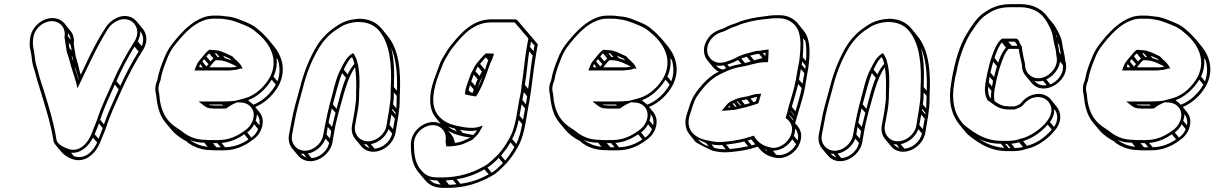

<svg xmlns="http://www.w3.org/2000/svg" viewBox="-20 -663 5914 935"><path d="M128 -484C125 -467 123 -451 126 -429L132 -400C133 -393 134 -386 135 -377C138 -344 145 -333 153 -303C162 -267 174 -233 184 -198C206 -126 228 -56 240 21C241 29 245 36 250 42L279 77C292 92 313 105 330 111C395 135 446 84 468 30C477 5 484 -7 496 -40C519 -111 545 -163 574 -229C604 -295 635 -354 671 -411L678 -422C702 -463 694 -500 675 -523L646 -558C639 -566 631 -573 623 -577C573 -602 517 -565 495 -530L488 -519C480 -504 473 -496 464 -480C432 -424 403 -362 373 -299C369 -311 366 -325 363 -337C357 -364 352 -373 348 -392C345 -415 342 -429 339 -449C343 -474 337 -496 323 -513L294 -549C280 -565 260 -575 235 -575C185 -575 137 -533 128 -484ZM294 -482C297 -460 300 -447 303 -423C306 -401 313 -392 319 -366C329 -327 343 -290 353 -252L357 -233L367 -253C404 -330 438 -406 477 -474C486 -489 491 -497 500 -513L507 -524C526 -554 573 -583 614 -563C644 -549 662 -507 636 -463L629 -452C592 -394 561 -335 531 -268C503 -202 475 -150 452 -78C440 -46 434 -34 425 -9C405 39 363 82 309 61C290 54 258 39 255 17C243 -61 221 -132 199 -204C189 -239 175 -274 167 -309C159 -341 153 -350 150 -381C149 -390 148 -399 147 -406L142 -433C139 -453 140 -469 143 -484C150 -525 191 -560 232 -560C275 -560 302 -524 294 -482ZM333 -385C334 -378 336 -373 337 -368L333 -373C331 -380 330 -386 329 -391ZM329 -416 318 -429C317 -439 316 -447 315 -455L324 -444C326 -433 328 -424 329 -416ZM348 -329C352 -312 358 -295 363 -278C363 -277 362 -277 362 -276C356 -295 350 -315 344 -334ZM670 -438 651 -462C660 -479 664 -496 663 -511C677 -493 683 -467 670 -438ZM655 -412C622 -359 593 -305 566 -245L547 -268C574 -329 602 -383 635 -436ZM558 -228C532 -169 508 -120 486 -57L468 -80C489 -144 513 -192 539 -251ZM480 -39C471 -16 466 -3 460 13L441 -9C448 -27 454 -40 462 -62ZM433 7 453 31C433 77 391 116 339 97L326 81C375 85 413 47 433 7ZM310 -487C311 -492 311 -497 311 -502C318 -493 323 -482 325 -470Z M1042 -417C1029 -418 1020 -420 1008 -420L1000 -421C988 -414 977 -400 970 -391L950 -367C942 -357 939 -351 935 -340L927 -320H1095C1103 -320 1111 -321 1117 -322C1133 -322 1142 -327 1154 -330L1163 -326L1159 -331L1160 -332L1156 -340C1146 -360 1125 -372 1111 -389C1091 -398 1069 -410 1046 -416C1042 -418 1042 -417 1042 -417ZM891 27 895 32C922 51 958 68 1007 68C1016 69 1022 69 1028 69H1070C1126 69 1170 48 1205 22C1227 8 1244 -11 1253 -35C1265 -68 1260 -96 1244 -116L1223 -142C1272 -162 1315 -204 1339 -250C1378 -330 1347 -398 1314 -438L1285 -473C1271 -489 1256 -504 1239 -518C1216 -540 1189 -551 1158 -563C1135 -572 1116 -581 1083 -583L1069 -585C1060 -586 1051 -587 1041 -587H1021C1003 -587 984 -584 965 -576C917 -557 880 -521 847 -484L824 -456C804 -432 790 -407 778 -376C765 -344 753 -312 746 -272C737 -253 733 -228 740 -203C746 -144 757 -101 785 -67L814 -32C828 -15 846 0 867 13ZM1134 -339C1129 -338 1124 -336 1119 -336C1112 -335 1105 -335 1097 -335H1000L1010 -348C1015 -355 1025 -366 1031 -370H1032H1035C1078 -370 1104 -353 1134 -339ZM995 -351 985 -339 965 -364 974 -375ZM1005 -364 985 -388C989 -393 994 -399 999 -403L1019 -378C1014 -373 1009 -369 1005 -364ZM1237 -34C1230 -17 1219 -3 1204 7L1184 -18C1198 -28 1210 -42 1218 -58ZM1243 -53 1225 -75C1229 -86 1231 -97 1231 -107C1242 -93 1247 -75 1243 -53ZM1190 16C1159 37 1123 53 1076 54L1059 33C1104 29 1139 12 1170 -9ZM1055 54H1034L1017 34H1038ZM991 52C956 48 927 35 906 20L905 19C925 27 948 32 975 32ZM1334 -370C1343 -340 1345 -303 1331 -267L1312 -290C1326 -321 1330 -352 1327 -380ZM1188 -175C1235 -192 1277 -232 1303 -275L1323 -251C1300 -209 1258 -169 1213 -153C1206 -162 1195 -167 1188 -175ZM981 18C936 18 902 3 877 -15C873 -18 868 -22 864 -25L848 -36C797 -67 770 -106 759 -172C758 -186 756 -195 755 -209C748 -231 753 -253 761 -270C768 -310 779 -339 792 -372C803 -402 816 -425 835 -448L858 -476C890 -512 924 -545 968 -562C985 -569 1002 -572 1018 -572H1038C1047 -572 1056 -572 1065 -571L1078 -569C1107 -566 1126 -558 1150 -549C1181 -537 1206 -527 1228 -506C1245 -493 1259 -479 1272 -463C1302 -426 1332 -363 1296 -290C1271 -243 1225 -199 1174 -185C1167 -183 1160 -181 1152 -179L1125 -172C1107 -170 1089 -169 1068 -169H947L965 -155C977 -146 987 -135 1012 -135C1019 -134 1025 -134 1029 -134H1070C1075 -134 1080 -135 1085 -136L1086 -138C1094 -143 1101 -148 1107 -152L1135 -165L1151 -164C1198 -163 1229 -124 1210 -74C1202 -53 1188 -37 1169 -25C1136 -1 1096 19 1044 19H1002C997 19 989 19 981 18ZM1083 -153V-154H1085ZM1016 -150H1015C1006 -150 1001 -151 995 -154H1062L1066 -149H1031C1028 -149 1023 -149 1016 -150ZM1066 -392C1078 -387 1088 -382 1100 -377L1106 -369C1096 -373 1084 -378 1075 -380ZM954 -335 950 -340C952 -344 954 -348 955 -351L967 -335ZM1025 -404C1028 -404 1032 -403 1034 -403L1049 -385H1040Z M1402 -5 1413 -63C1423 -121 1438 -173 1454 -231C1472 -304 1495 -362 1525 -415C1550 -461 1584 -498 1625 -523C1651 -542 1683 -554 1722 -556C1775 -556 1806 -538 1828 -511C1879 -449 1889 -347 1883 -234C1882 -204 1884 -185 1878 -152C1876 -141 1876 -132 1874 -123L1862 -51C1855 -9 1813 25 1772 25C1731 25 1702 -10 1709 -51L1722 -123C1728 -156 1729 -186 1729 -212C1733 -283 1732 -365 1699 -405L1694 -401C1666 -384 1652 -351 1638 -324C1614 -280 1600 -204 1585 -153C1578 -127 1570 -89 1565 -63L1554 -5C1547 36 1506 71 1465 71C1424 71 1395 36 1402 -5ZM1912 -196C1911 -173 1912 -157 1910 -135L1894 -155C1898 -178 1898 -195 1898 -213ZM1913 -221 1898 -239C1901 -307 1900 -374 1885 -430C1909 -376 1916 -300 1913 -221ZM1907 -113C1907 -111 1906 -108 1906 -106L1890 -126C1890 -128 1891 -131 1891 -133ZM1903 -85 1894 -34 1877 -54 1886 -105ZM1890 -13C1881 26 1843 59 1804 61L1786 39C1824 32 1859 3 1872 -34ZM1780 58C1769 54 1759 48 1752 39C1756 40 1761 40 1766 40ZM1665 -284C1646 -242 1632 -182 1619 -133L1601 -155C1614 -202 1629 -265 1646 -307ZM1673 -301 1654 -324C1667 -349 1676 -371 1694 -385C1699 -377 1703 -364 1706 -352C1692 -337 1682 -319 1673 -301ZM1614 -114C1609 -94 1602 -67 1597 -45L1580 -66C1584 -86 1590 -113 1596 -135ZM1593 -25C1591 -13 1589 0 1587 12L1570 -8L1576 -45ZM1583 33C1575 72 1536 105 1497 107L1479 85C1517 78 1552 48 1565 12ZM1473 104C1462 100 1452 94 1445 85C1449 86 1454 86 1459 86ZM1707 -123 1694 -51C1690 -26 1696 -3 1710 14L1739 49C1752 65 1773 76 1798 76C1848 76 1897 34 1906 -16L1918 -88C1920 -97 1921 -106 1922 -117C1928 -152 1926 -172 1927 -201C1933 -315 1923 -421 1869 -486L1840 -522C1816 -551 1782 -572 1725 -572L1724 -571C1682 -569 1647 -556 1618 -535C1574 -507 1539 -470 1512 -421C1482 -366 1458 -306 1440 -233C1424 -176 1408 -122 1398 -63L1387 -5C1383 20 1389 43 1403 60L1432 95C1446 111 1466 122 1491 122C1541 122 1590 79 1599 30L1609 -28C1613 -53 1623 -91 1629 -116C1652 -194 1670 -282 1709 -335C1715 -298 1716 -253 1714 -210C1714 -193 1715 -182 1713 -169C1711 -158 1709 -135 1707 -123Z M2508 -173 2495 -97C2487 -54 2477 -16 2459 13C2444 42 2424 69 2405 90C2382 112 2364 132 2339 146C2282 178 2216 201 2134 201H2115C2073 201 2053 192 2031 166C2005 136 1997 100 1996 49V34C1998 -31 2081 -79 2129 -39C2143 -27 2151 -11 2151 10L2150 24C2150 34 2152 43 2154 50H2161C2183 50 2217 46 2236 38C2250 32 2266 24 2280 18C2288 11 2295 2 2302 -4L2310 -13C2315 -21 2319 -28 2324 -37L2331 -52L2315 -46C2281 -34 2234 -44 2202 -51C2161 -60 2135 -76 2114 -101C2092 -128 2084 -166 2094 -221C2100 -257 2114 -294 2127 -326C2133 -343 2140 -358 2146 -370C2163 -398 2168 -412 2189 -437C2234 -493 2287 -554 2373 -554H2475C2479 -554 2483 -554 2487 -553L2553 -476L2545 -431C2534 -371 2530 -305 2520 -246C2519 -221 2514 -203 2508 -173ZM2298 -193C2324 -231 2344 -286 2360 -334C2366 -352 2372 -366 2378 -377L2379 -380L2386 -402L2346 -403C2330 -390 2313 -368 2302 -355C2292 -343 2287 -330 2280 -317C2271 -303 2264 -277 2260 -267C2256 -257 2248 -234 2246 -221L2244 -204C2261 -199 2279 -196 2298 -193ZM2162 -27C2189 -9 2227 1 2270 7C2244 19 2229 29 2195 33C2193 18 2188 5 2179 -6ZM2306 -277C2301 -268 2297 -255 2294 -245L2275 -267C2278 -276 2283 -290 2287 -300ZM2315 -293 2295 -316C2300 -325 2303 -332 2307 -339L2327 -314C2322 -306 2319 -300 2315 -293ZM2287 -227C2285 -223 2284 -217 2282 -211C2278 -212 2275 -213 2271 -214L2262 -224C2264 -231 2266 -240 2269 -249ZM2171 12 2166 5V4C2168 6 2169 9 2171 12ZM2205 -23C2188 -29 2174 -37 2162 -47C2172 -43 2182 -40 2194 -37ZM2233 -16 2220 -31C2245 -26 2274 -23 2303 -28C2298 -20 2292 -13 2285 -6C2266 -8 2248 -13 2233 -16ZM2574 -393C2565 -340 2560 -283 2552 -230L2536 -250C2545 -302 2549 -360 2557 -413ZM2578 -414 2561 -434 2566 -461 2583 -441ZM2547 -194C2545 -183 2544 -170 2541 -155L2524 -176C2527 -190 2529 -203 2531 -214ZM2537 -135 2527 -80 2510 -100 2520 -155ZM2523 -59C2516 -22 2508 11 2494 38L2474 14C2489 -13 2499 -44 2506 -79ZM2485 53C2472 77 2456 100 2440 119L2420 94C2437 75 2453 53 2466 30ZM2429 131C2410 150 2395 166 2374 178L2354 153C2375 140 2392 123 2409 106ZM2360 186C2318 209 2276 225 2222 232L2204 210C2257 201 2298 185 2339 162ZM2203 234C2190 235 2181 237 2167 237L2150 216C2161 215 2170 214 2185 213ZM2126 236C2101 234 2085 226 2070 211C2081 214 2095 216 2110 216ZM2590 -396 2599 -447 2570 -482 2568 -484 2497 -567C2491 -569 2484 -569 2477 -569H2375C2282 -569 2226 -504 2178 -445C2156 -418 2149 -401 2133 -376C2125 -363 2119 -345 2113 -328C2101 -296 2086 -259 2079 -221C2069 -164 2077 -121 2102 -90L2126 -60C2068 -91 1983 -36 1981 36V51C1982 104 1991 144 2019 177L2048 212C2072 240 2097 252 2142 252H2161C2246 252 2316 227 2374 194C2402 179 2422 156 2444 135C2465 111 2485 84 2501 54C2520 22 2531 -18 2539 -62L2552 -138C2569 -222 2575 -309 2590 -396ZM2342 -323 2318 -352C2326 -362 2336 -374 2346 -384L2358 -369C2352 -357 2347 -339 2342 -323ZM2364 -388H2366L2365 -386ZM2332 -295C2324 -272 2313 -248 2303 -228C2308 -239 2317 -267 2322 -275C2327 -281 2329 -290 2332 -295Z M2960 -417C2947 -418 2938 -420 2926 -420L2918 -421C2906 -414 2895 -400 2888 -391L2868 -367C2860 -357 2857 -351 2853 -340L2845 -320H3013C3021 -320 3029 -321 3035 -322C3051 -322 3060 -327 3072 -330L3081 -326L3077 -331L3078 -332L3074 -340C3064 -360 3043 -372 3029 -389C3009 -398 2987 -410 2964 -416C2960 -418 2960 -417 2960 -417ZM2809 27 2813 32C2840 51 2876 68 2925 68C2934 69 2940 69 2946 69H2988C3044 69 3088 48 3123 22C3145 8 3162 -11 3171 -35C3183 -68 3178 -96 3162 -116L3141 -142C3190 -162 3233 -204 3257 -250C3296 -330 3265 -398 3232 -438L3203 -473C3189 -489 3174 -504 3157 -518C3134 -540 3107 -551 3076 -563C3053 -572 3034 -581 3001 -583L2987 -585C2978 -586 2969 -587 2959 -587H2939C2921 -587 2902 -584 2883 -576C2835 -557 2798 -521 2765 -484L2742 -456C2722 -432 2708 -407 2696 -376C2683 -344 2671 -312 2664 -272C2655 -253 2651 -228 2658 -203C2664 -144 2675 -101 2703 -67L2732 -32C2746 -15 2764 0 2785 13ZM3052 -339C3047 -338 3042 -336 3037 -336C3030 -335 3023 -335 3015 -335H2918L2928 -348C2933 -355 2943 -366 2949 -370H2950H2953C2996 -370 3022 -353 3052 -339ZM2913 -351 2903 -339 2883 -364 2892 -375ZM2923 -364 2903 -388C2907 -393 2912 -399 2917 -403L2937 -378C2932 -373 2927 -369 2923 -364ZM3155 -34C3148 -17 3137 -3 3122 7L3102 -18C3116 -28 3128 -42 3136 -58ZM3161 -53 3143 -75C3147 -86 3149 -97 3149 -107C3160 -93 3165 -75 3161 -53ZM3108 16C3077 37 3041 53 2994 54L2977 33C3022 29 3057 12 3088 -9ZM2973 54H2952L2935 34H2956ZM2909 52C2874 48 2845 35 2824 20L2823 19C2843 27 2866 32 2893 32ZM3252 -370C3261 -340 3263 -303 3249 -267L3230 -290C3244 -321 3248 -352 3245 -380ZM3106 -175C3153 -192 3195 -232 3221 -275L3241 -251C3218 -209 3176 -169 3131 -153C3124 -162 3113 -167 3106 -175ZM2899 18C2854 18 2820 3 2795 -15C2791 -18 2786 -22 2782 -25L2766 -36C2715 -67 2688 -106 2677 -172C2676 -186 2674 -195 2673 -209C2666 -231 2671 -253 2679 -270C2686 -310 2697 -339 2710 -372C2721 -402 2734 -425 2753 -448L2776 -476C2808 -512 2842 -545 2886 -562C2903 -569 2920 -572 2936 -572H2956C2965 -572 2974 -572 2983 -571L2996 -569C3025 -566 3044 -558 3068 -549C3099 -537 3124 -527 3146 -506C3163 -493 3177 -479 3190 -463C3220 -426 3250 -363 3214 -290C3189 -243 3143 -199 3092 -185C3085 -183 3078 -181 3070 -179L3043 -172C3025 -170 3007 -169 2986 -169H2865L2883 -155C2895 -146 2905 -135 2930 -135C2937 -134 2943 -134 2947 -134H2988C2993 -134 2998 -135 3003 -136L3004 -138C3012 -143 3019 -148 3025 -152L3053 -165L3069 -164C3116 -163 3147 -124 3128 -74C3120 -53 3106 -37 3087 -25C3054 -1 3014 19 2962 19H2920C2915 19 2907 19 2899 18ZM3001 -153V-154H3003ZM2934 -150H2933C2924 -150 2919 -151 2913 -154H2980L2984 -149H2949C2946 -149 2941 -149 2934 -150ZM2984 -392C2996 -387 3006 -382 3018 -377L3024 -369C3014 -373 3002 -378 2993 -380ZM2872 -335 2868 -340C2870 -344 2872 -348 2873 -351L2885 -335ZM2943 -404C2946 -404 2950 -403 2952 -403L2967 -385H2958Z M3541 -127C3558 -127 3578 -132 3591 -136L3609 -140C3631 -147 3651 -151 3673 -160C3678 -176 3683 -192 3687 -207L3678 -206C3654 -206 3638 -199 3621 -194C3598 -190 3572 -186 3554 -176L3534 -167C3522 -158 3512 -145 3504 -135L3494 -124H3510C3521 -125 3532 -126 3541 -127ZM3754 -574H3773C3808 -574 3835 -559 3853 -538C3882 -503 3881 -447 3874 -381C3873 -368 3871 -357 3868 -345L3855 -272C3847 -227 3831 -182 3820 -141L3815 -120C3813 -112 3810 -105 3808 -98L3806 -88C3830 -72 3848 -43 3830 -1C3816 32 3770 68 3728 54C3691 46 3666 26 3651 -3C3649 -2 3646 0 3644 0H3643L3607 11C3575 19 3539 25 3501 28C3474 31 3449 26 3427 21C3364 10 3313 -30 3341 -109C3351 -140 3359 -170 3373 -192C3402 -235 3440 -280 3488 -302L3507 -311C3534 -324 3558 -333 3591 -338C3629 -344 3666 -360 3705 -360H3719L3721 -370C3722 -389 3723 -405 3723 -422C3706 -420 3695 -419 3681 -416C3658 -416 3635 -407 3619 -403C3604 -400 3590 -393 3575 -388C3556 -376 3530 -366 3507 -360C3443 -343 3396 -410 3442 -471C3459 -493 3479 -503 3507 -511C3524 -519 3539 -528 3554 -532C3571 -537 3585 -545 3600 -549C3626 -557 3661 -565 3691 -568C3709 -569 3734 -574 3754 -574ZM3670 51 3680 63C3697 84 3721 98 3751 104C3803 118 3856 80 3873 38C3889 2 3881 -28 3865 -48L3852 -63C3854 -69 3856 -76 3858 -83L3864 -104C3875 -144 3892 -190 3900 -237L3912 -309C3915 -321 3917 -334 3918 -347C3926 -416 3925 -476 3894 -513L3865 -549C3845 -573 3815 -589 3776 -589H3757C3735 -589 3710 -584 3692 -582C3661 -579 3625 -571 3598 -563C3581 -558 3566 -550 3552 -546C3534 -541 3520 -533 3504 -525C3476 -516 3450 -506 3430 -479C3400 -439 3403 -396 3425 -369L3454 -334C3461 -326 3470 -319 3480 -314C3450 -300 3423 -277 3401 -252C3386 -235 3372 -219 3360 -198C3344 -173 3336 -141 3326 -111C3311 -67 3318 -33 3338 -8L3367 28C3374 36 3450 71 3450 71C3472 76 3500 81 3529 78C3567 75 3605 70 3638 61ZM3694 -380C3679 -378 3665 -372 3653 -369L3633 -392C3647 -396 3663 -400 3676 -401ZM3636 -364C3627 -361 3617 -358 3608 -356L3590 -378C3599 -381 3608 -384 3616 -387ZM3902 -463C3907 -436 3908 -402 3905 -366L3889 -385C3892 -417 3893 -448 3891 -476ZM3903 -343C3903 -338 3902 -332 3901 -327L3884 -348L3887 -363ZM3897 -307 3888 -255 3871 -275 3880 -327ZM3884 -234C3877 -196 3864 -157 3854 -121L3836 -143C3845 -177 3858 -215 3867 -254ZM3849 -102 3848 -100 3830 -122 3831 -123ZM3843 -81C3843 -80 3842 -78 3842 -77L3824 -100C3824 -101 3825 -102 3825 -103ZM3857 39C3841 71 3799 100 3759 90L3744 71C3783 71 3820 46 3838 15ZM3864 21 3846 -1C3851 -14 3852 -26 3852 -37C3864 -23 3870 -3 3864 21ZM3717 74C3712 71 3707 67 3703 63C3706 64 3708 65 3711 66ZM3623 49C3596 55 3565 60 3534 63L3516 41C3547 38 3577 33 3604 26ZM3641 45 3621 22 3639 16 3658 40ZM3514 64C3494 64 3475 61 3458 57L3445 40C3461 43 3479 45 3497 43ZM3432 50C3409 43 3391 31 3378 15C3395 23 3412 31 3418 34ZM3649 -166 3635 -183C3646 -186 3655 -190 3667 -191C3665 -185 3663 -178 3661 -170C3657 -168 3653 -167 3649 -166ZM3632 -161C3624 -159 3616 -156 3607 -154L3591 -174C3600 -176 3609 -177 3617 -179ZM3560 -143 3548 -158 3554 -161 3567 -144C3564 -143 3563 -143 3560 -143ZM3585 -149 3569 -168C3570 -168 3572 -170 3573 -170L3589 -150C3588 -150 3586 -149 3585 -149ZM3538 -141C3534 -141 3529 -140 3525 -140C3527 -142 3529 -145 3532 -148ZM3532 -337 3522 -349C3540 -354 3557 -361 3574 -371L3590 -352C3568 -348 3550 -344 3532 -337ZM3516 -331C3511 -329 3506 -326 3501 -324C3487 -327 3475 -334 3467 -344C3478 -342 3492 -342 3505 -345ZM3695 -404C3699 -405 3702 -405 3708 -406C3708 -401 3707 -395 3707 -390Z M3982 -5 3993 -63C4003 -121 4018 -173 4034 -231C4052 -304 4075 -362 4105 -415C4130 -461 4164 -498 4205 -523C4231 -542 4263 -554 4302 -556C4355 -556 4386 -538 4408 -511C4459 -449 4469 -347 4463 -234C4462 -204 4464 -185 4458 -152C4456 -141 4456 -132 4454 -123L4442 -51C4435 -9 4393 25 4352 25C4311 25 4282 -10 4289 -51L4302 -123C4308 -156 4309 -186 4309 -212C4313 -283 4312 -365 4279 -405L4274 -401C4246 -384 4232 -351 4218 -324C4194 -280 4180 -204 4165 -153C4158 -127 4150 -89 4145 -63L4134 -5C4127 36 4086 71 4045 71C4004 71 3975 36 3982 -5ZM4492 -196C4491 -173 4492 -157 4490 -135L4474 -155C4478 -178 4478 -195 4478 -213ZM4493 -221 4478 -239C4481 -307 4480 -374 4465 -430C4489 -376 4496 -300 4493 -221ZM4487 -113C4487 -111 4486 -108 4486 -106L4470 -126C4470 -128 4471 -131 4471 -133ZM4483 -85 4474 -34 4457 -54 4466 -105ZM4470 -13C4461 26 4423 59 4384 61L4366 39C4404 32 4439 3 4452 -34ZM4360 58C4349 54 4339 48 4332 39C4336 40 4341 40 4346 40ZM4245 -284C4226 -242 4212 -182 4199 -133L4181 -155C4194 -202 4209 -265 4226 -307ZM4253 -301 4234 -324C4247 -349 4256 -371 4274 -385C4279 -377 4283 -364 4286 -352C4272 -337 4262 -319 4253 -301ZM4194 -114C4189 -94 4182 -67 4177 -45L4160 -66C4164 -86 4170 -113 4176 -135ZM4173 -25C4171 -13 4169 0 4167 12L4150 -8L4156 -45ZM4163 33C4155 72 4116 105 4077 107L4059 85C4097 78 4132 48 4145 12ZM4053 104C4042 100 4032 94 4025 85C4029 86 4034 86 4039 86ZM4287 -123 4274 -51C4270 -26 4276 -3 4290 14L4319 49C4332 65 4353 76 4378 76C4428 76 4477 34 4486 -16L4498 -88C4500 -97 4501 -106 4502 -117C4508 -152 4506 -172 4507 -201C4513 -315 4503 -421 4449 -486L4420 -522C4396 -551 4362 -572 4305 -572L4304 -571C4262 -569 4227 -556 4198 -535C4154 -507 4119 -470 4092 -421C4062 -366 4038 -306 4020 -233C4004 -176 3988 -122 3978 -63L3967 -5C3963 20 3969 43 3983 60L4012 95C4026 111 4046 122 4071 122C4121 122 4170 79 4179 30L4189 -28C4193 -53 4203 -91 4209 -116C4232 -194 4250 -282 4289 -335C4295 -298 4296 -253 4294 -210C4294 -193 4295 -182 4293 -169C4291 -158 4289 -135 4287 -123Z M4945 14C4928 20 4910 23 4890 23H4860C4779 23 4731 -12 4686 -46C4677 -52 4670 -60 4663 -68C4628 -111 4612 -174 4627 -258L4631 -283C4633 -293 4636 -303 4638 -313C4650 -379 4673 -442 4700 -491C4722 -525 4745 -562 4773 -584C4810 -611 4841 -628 4902 -628H4947C5009 -628 5049 -601 5072 -566C5087 -542 5104 -512 5108 -480C5111 -453 5122 -427 5123 -403L5126 -383C5133 -337 5095 -297 5061 -286C5015 -271 4979 -300 4973 -334L4971 -355C4965 -381 4958 -409 4956 -437C4947 -447 4946 -457 4938 -470C4935 -472 4932 -473 4929 -475H4875C4870 -475 4863 -475 4858 -474C4831 -451 4818 -411 4807 -379C4799 -356 4794 -330 4788 -307L4779 -259C4774 -228 4776 -199 4787 -180C4788 -177 4789 -174 4792 -173C4807 -164 4820 -151 4838 -142C4840 -140 4845 -139 4848 -138L4859 -134C4867 -132 4879 -130 4887 -130H4921C4934 -135 4947 -138 4959 -148C4976 -170 4994 -184 5020 -189C5048 -194 5071 -185 5085 -168C5143 -98 5022 -8 4963 9L4972 21C5015 6 5054 -24 5082 -56L5102 -32C5074 1 5035 31 4992 44C4989 45 4984 46 4981 47L4962 24C4965 23 4969 22 4972 21C4969 17 4967 13 4963 9C4957 11 4952 12 4946 13ZM4886 -146H4885C4878 -146 4873 -146 4866 -148L4855 -152C4844 -156 4833 -163 4823 -171C4820 -186 4820 -205 4823 -224L4832 -271C4838 -294 4843 -319 4851 -341C4861 -371 4873 -407 4892 -425H4901H4941C4944 -400 4951 -375 4956 -351L4958 -330C4960 -318 4965 -305 4974 -295L5003 -260C5061 -189 5185 -265 5171 -352L5167 -372C5165 -398 5156 -424 5153 -449C5149 -485 5129 -516 5114 -541L5085 -576C5060 -614 5016 -643 4949 -643H4904C4840 -643 4804 -624 4765 -596C4732 -571 4709 -532 4687 -497C4652 -440 4630 -361 4616 -283L4612 -258C4596 -169 4614 -104 4651 -58L4680 -22C4687 -13 4696 -5 4705 2C4750 36 4802 73 4887 73H4917C4940 73 4961 68 4980 62C5035 50 5086 11 5118 -29C5152 -69 5149 -115 5126 -143L5097 -179C5080 -199 5053 -210 5020 -204C4989 -198 4968 -181 4949 -158C4943 -153 4935 -150 4921 -145H4889C4889 -145 4887 -146 4886 -146ZM4901 58H4892L4875 38H4884ZM4922 58 4905 37C4918 36 4931 33 4943 30L4962 53C4948 56 4936 58 4922 58ZM4871 57C4820 53 4782 36 4749 14C4778 28 4812 37 4854 37ZM5138 -443C5140 -427 5144 -412 5147 -398L5138 -409C5137 -424 5133 -439 5130 -453ZM5128 -480 5123 -486C5123 -489 5123 -492 5122 -495ZM5156 -346C5162 -303 5128 -265 5095 -252L5075 -276C5106 -290 5137 -324 5142 -363ZM5077 -248C5051 -244 5030 -254 5017 -269C5029 -266 5044 -266 5059 -270ZM4907 -440 4890 -460H4921L4930 -450C4931 -447 4932 -444 4934 -440ZM4879 -431C4861 -412 4849 -383 4841 -358L4823 -381C4832 -408 4843 -438 4859 -456ZM4835 -340C4829 -323 4825 -305 4821 -288L4803 -310C4807 -327 4812 -345 4817 -362ZM4816 -269C4814 -260 4813 -251 4811 -242L4795 -262C4797 -271 4797 -280 4799 -289ZM4808 -221C4806 -208 4805 -195 4806 -184C4793 -193 4791 -217 4792 -240ZM5113 -45 5093 -69C5109 -90 5115 -112 5114 -132C5132 -110 5135 -77 5113 -45ZM4972 21C4982 33 4990 41 4992 44C4990 42 4983 35 4972 21ZM4838 -142C4874 -98 4929 -32 4963 9C4939 -20 4899 -68 4838 -142ZM4806 -181Z M5559 -417C5546 -418 5537 -420 5525 -420L5517 -421C5505 -414 5494 -400 5487 -391L5467 -367C5459 -357 5456 -351 5452 -340L5444 -320H5612C5620 -320 5628 -321 5634 -322C5650 -322 5659 -327 5671 -330L5680 -326L5676 -331L5677 -332L5673 -340C5663 -360 5642 -372 5628 -389C5608 -398 5586 -410 5563 -416C5559 -418 5559 -417 5559 -417ZM5408 27 5412 32C5439 51 5475 68 5524 68C5533 69 5539 69 5545 69H5587C5643 69 5687 48 5722 22C5744 8 5761 -11 5770 -35C5782 -68 5777 -96 5761 -116L5740 -142C5789 -162 5832 -204 5856 -250C5895 -330 5864 -398 5831 -438L5802 -473C5788 -489 5773 -504 5756 -518C5733 -540 5706 -551 5675 -563C5652 -572 5633 -581 5600 -583L5586 -585C5577 -586 5568 -587 5558 -587H5538C5520 -587 5501 -584 5482 -576C5434 -557 5397 -521 5364 -484L5341 -456C5321 -432 5307 -407 5295 -376C5282 -344 5270 -312 5263 -272C5254 -253 5250 -228 5257 -203C5263 -144 5274 -101 5302 -67L5331 -32C5345 -15 5363 0 5384 13ZM5651 -339C5646 -338 5641 -336 5636 -336C5629 -335 5622 -335 5614 -335H5517L5527 -348C5532 -355 5542 -366 5548 -370H5549H5552C5595 -370 5621 -353 5651 -339ZM5512 -351 5502 -339 5482 -364 5491 -375ZM5522 -364 5502 -388C5506 -393 5511 -399 5516 -403L5536 -378C5531 -373 5526 -369 5522 -364ZM5754 -34C5747 -17 5736 -3 5721 7L5701 -18C5715 -28 5727 -42 5735 -58ZM5760 -53 5742 -75C5746 -86 5748 -97 5748 -107C5759 -93 5764 -75 5760 -53ZM5707 16C5676 37 5640 53 5593 54L5576 33C5621 29 5656 12 5687 -9ZM5572 54H5551L5534 34H5555ZM5508 52C5473 48 5444 35 5423 20L5422 19C5442 27 5465 32 5492 32ZM5851 -370C5860 -340 5862 -303 5848 -267L5829 -290C5843 -321 5847 -352 5844 -380ZM5705 -175C5752 -192 5794 -232 5820 -275L5840 -251C5817 -209 5775 -169 5730 -153C5723 -162 5712 -167 5705 -175ZM5498 18C5453 18 5419 3 5394 -15C5390 -18 5385 -22 5381 -25L5365 -36C5314 -67 5287 -106 5276 -172C5275 -186 5273 -195 5272 -209C5265 -231 5270 -253 5278 -270C5285 -310 5296 -339 5309 -372C5320 -402 5333 -425 5352 -448L5375 -476C5407 -512 5441 -545 5485 -562C5502 -569 5519 -572 5535 -572H5555C5564 -572 5573 -572 5582 -571L5595 -569C5624 -566 5643 -558 5667 -549C5698 -537 5723 -527 5745 -506C5762 -493 5776 -479 5789 -463C5819 -426 5849 -363 5813 -290C5788 -243 5742 -199 5691 -185C5684 -183 5677 -181 5669 -179L5642 -172C5624 -170 5606 -169 5585 -169H5464L5482 -155C5494 -146 5504 -135 5529 -135C5536 -134 5542 -134 5546 -134H5587C5592 -134 5597 -135 5602 -136L5603 -138C5611 -143 5618 -148 5624 -152L5652 -165L5668 -164C5715 -163 5746 -124 5727 -74C5719 -53 5705 -37 5686 -25C5653 -1 5613 19 5561 19H5519C5514 19 5506 19 5498 18ZM5600 -153V-154H5602ZM5533 -150H5532C5523 -150 5518 -151 5512 -154H5579L5583 -149H5548C5545 -149 5540 -149 5533 -150ZM5583 -392C5595 -387 5605 -382 5617 -377L5623 -369C5613 -373 5601 -378 5592 -380ZM5471 -335 5467 -340C5469 -344 5471 -348 5472 -351L5484 -335ZM5542 -404C5545 -404 5549 -403 5551 -403L5566 -385H5557Z"/></svg>

Font: Blanket
Style: Ugh
Weight: 900
Foundry: Cannot Into Space Fonts
Version: Version 0.9